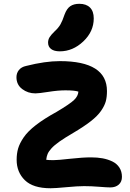

<svg xmlns="http://www.w3.org/2000/svg" viewBox="-20 -1044 688 1014"><path d="M295.9 -772.9Q265.6 -772.9 249.8 -785.2Q233.9 -797.4 233.9 -818.8Q233.9 -834.5 241.7 -847.2Q249.5 -859.9 267.1 -877Q288.1 -896 299.1 -915Q310.1 -934.1 320.8 -966.8Q332.5 -998.5 351.1 -1011.2Q369.6 -1023.9 398.9 -1023.9Q435.5 -1023.9 455.3 -1004.2Q475.1 -984.4 475.1 -946.8Q475.1 -877.4 419.9 -825.2Q364.7 -772.9 295.9 -772.9ZM247.1 -49.8Q154.8 -49.8 111.3 -92.3Q67.9 -134.8 67.9 -200.2Q67.9 -232.9 75.7 -259.8Q83.5 -286.6 105 -318.4Q126.5 -350.1 169.7 -383.5Q212.9 -417 278.8 -453.1Q349.6 -495.1 371.1 -515.9Q392.6 -536.6 394 -560.1Q375.5 -566.9 325.2 -566.9Q286.1 -566.9 235.4 -558.8Q184.6 -550.8 167 -550.8Q127.4 -550.8 97.2 -573.7Q66.9 -596.7 66.9 -636.2Q66.9 -657.7 79.8 -674.1Q92.8 -690.4 118.2 -695.8Q218.8 -721.2 295.9 -721.2Q544.9 -721.2 544.9 -563Q544.9 -531.7 538.6 -508.5Q532.2 -485.4 513.7 -458.5Q495.1 -431.6 459.2 -403.6Q423.3 -375.5 366.2 -341.8Q321.8 -315.9 294.4 -296.6Q267.1 -277.3 252.2 -261Q237.3 -244.6 231.7 -231.4Q226.1 -218.3 224.1 -200.2Q235.4 -198.2 262.2 -198.2Q285.2 -198.2 350.8 -205.6Q416.5 -212.9 460.9 -212.9Q494.1 -212.9 522 -207.8Q549.8 -202.6 573.5 -191.2Q597.2 -179.7 610.6 -158.9Q624 -138.2 624 -109.9Q624 -84 607.2 -69.1Q590.3 -54.2 563 -54.2Q544.9 -54.2 503.4 -57.6Q461.9 -61 423.8 -61Q389.6 -61 330.6 -55.4Q271.5 -49.8 247.1 -49.8Z"/></svg>

Font: Shantell Sans Irregular Bouncy
Style: Bold
Weight: 700
Designer: Stephen Nixon, Anya Danilova, Shantell Martin
Foundry: Arrow Type
Version: Version 1.006;[9816181b4]